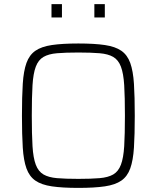

<svg xmlns="http://www.w3.org/2000/svg" viewBox="-20 -908 764 936"><path d="M362 8Q284 8 233 0.5Q182 -7 152.5 -27.5Q123 -48 109 -87Q95 -126 91 -188.5Q87 -251 87 -344Q87 -437 91 -499.5Q95 -562 109 -601Q123 -640 152.5 -660.5Q182 -681 233 -688.5Q284 -696 362 -696Q440 -696 491 -688.5Q542 -681 571.5 -660.5Q601 -640 615 -601Q629 -562 633 -499.5Q637 -437 637 -344Q637 -251 633 -188.5Q629 -126 615 -87Q601 -48 571.5 -27.5Q542 -7 491 0.5Q440 8 362 8ZM362 -36Q424 -36 465.5 -39.5Q507 -43 532 -57.5Q557 -72 569.5 -105Q582 -138 585.5 -195.5Q589 -253 589 -344Q589 -435 585.5 -492.5Q582 -550 569.5 -583Q557 -616 532 -630.5Q507 -645 465.5 -648.5Q424 -652 362 -652Q299 -652 258 -648.5Q217 -645 192 -630.5Q167 -616 154.5 -583Q142 -550 138.5 -492.5Q135 -435 135 -344Q135 -253 138.5 -195.5Q142 -138 154.5 -105Q167 -72 192 -57.5Q217 -43 258 -39.5Q299 -36 362 -36ZM231 -823V-888H282V-823ZM440 -823V-888H491V-823Z"/></svg>

Font: Saira Thin ExtraLight
Style: Regular
Weight: 250
Version: Version 1.101